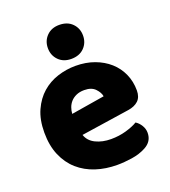

<svg xmlns="http://www.w3.org/2000/svg" viewBox="-134 -811 817 924"><g transform="rotate(-20 275.0 -348.5)"><path d="M309 16Q250 16 199.5 -0.5Q149 -17 111.5 -50Q74 -83 52.5 -133Q31 -183 31 -250Q31 -316 52.5 -363.5Q74 -411 109 -441.5Q144 -472 189 -486.5Q234 -501 281 -501Q334 -501 377.5 -485Q421 -469 452.5 -441Q484 -413 501.5 -374Q519 -335 519 -289Q519 -255 500 -237Q481 -219 447 -214L200 -177Q211 -144 245 -127.5Q279 -111 323 -111Q364 -111 400.5 -121.5Q437 -132 460 -146Q476 -136 487 -118Q498 -100 498 -80Q498 -35 456 -13Q424 4 384 10Q344 16 309 16ZM281 -377Q257 -377 239.5 -369Q222 -361 211 -348.5Q200 -336 194.5 -320.5Q189 -305 188 -289L359 -317Q356 -337 337 -357Q318 -377 281 -377ZM186 -626Q186 -663 210.5 -688Q235 -713 275 -713Q317 -713 341.5 -688Q366 -663 366 -626Q366 -589 341.5 -564Q317 -539 275 -539Q235 -539 210.5 -564Q186 -589 186 -626Z"/></g></svg>

Font: Baloo Tammudu
Style: Regular
Weight: 400
Designer: Omkar Shende and Ek Type
Foundry: Ek Type
Version: Version 1.007;PS 1.000;hotconv 1.0.88;makeotf.lib2.5.647800